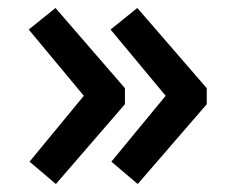

<svg xmlns="http://www.w3.org/2000/svg" viewBox="-20 -526 569 481"><path d="M324 -506 257 -452 395 -286 259 -121 325 -65 498 -265V-305ZM119 -506 52 -452 190 -286 54 -121 120 -65 293 -265V-305Z"/></svg>

Font: Spoqa Han Sans Neo Bold
Style: Bold
Weight: 700
Designer: [Spoqa Han Sans Neo] Dong-huui Kim  Younghwa Kang  Yujin Lee  [Noto Sans] Ryoko NISHIZUKA  (kana & ideographs); Paul D. 
Foundry: Spoqa (http://www.spoqa-han-sans.com)
Version: Version 1.000